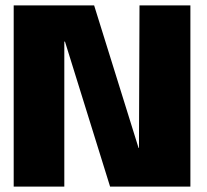

<svg xmlns="http://www.w3.org/2000/svg" viewBox="-20 -695 772 715"><path d="M31 0H219.5V-540H222L390 0H689V-675H499.5L497.5 -144H496L330.5 -675H31Z"/></svg>

Font: Anybody SemiCondensed ExtraBold
Style: Regular
Weight: 800
Width: 4
Version: Version 1.113;gftools[0.9.25]